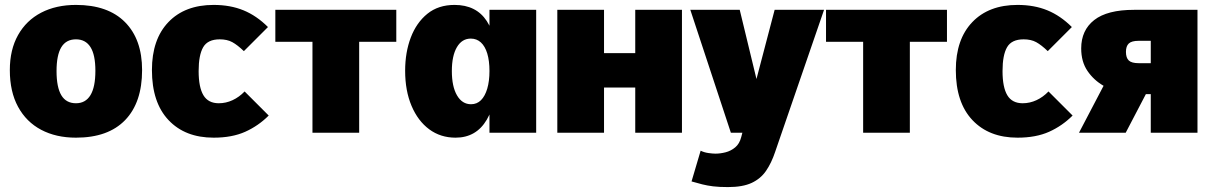

<svg xmlns="http://www.w3.org/2000/svg" viewBox="-20 -540 4933 781"><path d="M289 20Q208 20 147.5 -12Q87 -44 53.5 -105.5Q20 -167 20 -255Q20 -338 53.5 -397.5Q87 -457 147.5 -488.5Q208 -520 289 -520Q419 -520 488.5 -450Q558 -380 558 -255Q558 -123 489 -51.5Q420 20 289 20ZM289 -120Q328 -120 348 -153Q368 -186 368 -252Q368 -317 348 -348.5Q328 -380 289 -380Q249 -380 229.5 -348Q210 -316 210 -251Q210 -185 229.5 -152.5Q249 -120 289 -120Z M1073 -70Q1031 -28 977.5 -4Q924 20 849 20Q733 20 665.5 -51.5Q598 -123 598 -255Q598 -380 665 -450Q732 -520 849 -520Q917 -520 970.5 -498Q1024 -476 1070 -430L972 -332Q946 -357 925 -368.5Q904 -380 874 -380Q825 -380 806.5 -348Q788 -316 788 -251Q788 -185 807.5 -152.5Q827 -120 870 -120Q899 -120 926 -132.5Q953 -145 975 -168Z M1251 -370H1100V-500H1592V-370H1441V0H1251Z M1833 20Q1772 20 1726 -14Q1680 -48 1654 -109.5Q1628 -171 1628 -252Q1628 -327 1651 -387.5Q1674 -448 1718.5 -484Q1763 -520 1829 -520Q1917 -520 1960 -454.5Q2003 -389 2003 -258Q2003 -126 1960 -53Q1917 20 1833 20ZM1896 -116Q1920 -116 1936.5 -132.5Q1953 -149 1962 -179.5Q1971 -210 1971 -251Q1971 -293 1962 -322.5Q1953 -352 1936 -367.5Q1919 -383 1895 -383Q1859 -383 1838.5 -348Q1818 -313 1818 -251Q1818 -188 1839 -152Q1860 -116 1896 -116ZM1971 0V-500H2161V0Z M2247 -500H2437V-324H2564V-500H2754V0H2564V-184H2437V0H2247Z M2830 73Q2844 80 2861.5 82.5Q2879 85 2890 85Q2910 85 2931.5 79.5Q2953 74 2970.5 59.5Q2988 45 2995 18L3131 -500H3332L3133 78Q3118 123 3096 155Q3074 187 3037.5 204Q3001 221 2941 221Q2905 221 2881 218Q2857 215 2837 210Q2817 205 2793 198ZM2788 -500H2989L3110 0H2953Z M3491 -370H3340V-500H3832V-370H3681V0H3491Z M4343 -70Q4301 -28 4247.5 -4Q4194 20 4119 20Q4003 20 3935.5 -51.5Q3868 -123 3868 -255Q3868 -380 3935 -450Q4002 -520 4119 -520Q4187 -520 4240.5 -498Q4294 -476 4340 -430L4242 -332Q4216 -357 4195 -368.5Q4174 -380 4144 -380Q4095 -380 4076.5 -348Q4058 -316 4058 -251Q4058 -185 4077.5 -152.5Q4097 -120 4140 -120Q4169 -120 4196 -132.5Q4223 -145 4245 -168Z M4469 -191Q4429 -214 4403.5 -251.5Q4378 -289 4378 -343Q4378 -417 4431 -458.5Q4484 -500 4593 -500H4851V0H4661V-157H4641L4559 0H4369ZM4661 -374H4612Q4583 -374 4571.5 -363Q4560 -352 4560 -329Q4560 -305 4571.5 -294Q4583 -283 4612 -283H4661Z"/></svg>

Font: Moderustic ExtraBold
Style: Regular
Weight: 800
Designer: Tural Alisoy
Foundry: TAFT Foundry
Version: Version 2.120